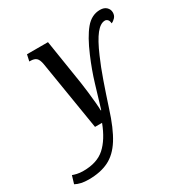

<svg xmlns="http://www.w3.org/2000/svg" viewBox="-278 -687 1018 1062"><g transform="rotate(-30 231.5 -156.0)"><path d="M-15 235Q-66 235 -99 217L-84 167Q-74 171 -57 175Q-40 179 -16 179Q71 179 121 134Q171 89 205 0H160L88 -442Q83 -472 70.5 -483.5Q58 -495 32 -495H26L35 -536H169L214 -250Q218 -223 222.5 -185.5Q227 -148 230 -113.5Q233 -79 233 -63H236Q257 -133 279.5 -208Q302 -283 335 -360Q374 -452 413.5 -499.5Q453 -547 507 -547Q533 -547 547.5 -533Q562 -519 562 -499Q562 -480 550.5 -467.5Q539 -455 526 -450Q525 -467 517.5 -474.5Q510 -482 501 -482Q472 -482 442.5 -445Q413 -408 379 -329Q354 -272 329 -200.5Q304 -129 278 -49Q244 59 205 121Q166 183 113 209Q60 235 -15 235Z"/></g></svg>

Font: Noto Serif Condensed
Style: Italic
Weight: 400
Width: 3
Italic angle: -12°
Designer: Monotype Design Team
Foundry: Monotype Imaging Inc.
Version: Version 2.014; ttfautohint (v1.8.4.7-5d5b)